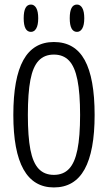

<svg xmlns="http://www.w3.org/2000/svg" viewBox="-20 -821 478 851"><path d="M39.1 -311.5Q39.1 -474.6 83.5 -554.7Q127.9 -634.8 218.8 -634.8Q311.5 -634.8 355.5 -554.7Q399.4 -474.6 399.4 -311.5Q399.4 -151.4 355 -70.8Q310.5 9.8 218.8 9.8Q39.1 9.8 39.1 -311.5ZM335 -311.5Q335 -408.2 323.2 -466.8Q311.5 -525.4 286.1 -552.2Q260.7 -579.1 218.8 -579.1Q176.8 -579.1 151.4 -552.2Q126 -525.4 114.7 -466.8Q103.5 -408.2 103.5 -311.5Q103.5 -215.8 114.7 -157.7Q126 -99.6 151.4 -72.8Q176.8 -45.9 218.8 -45.9Q260.7 -45.9 286.1 -72.8Q311.5 -99.6 323.2 -157.7Q335 -215.8 335 -311.5ZM149.4 -740.2Q149.4 -710 140.6 -694.8Q131.8 -679.7 117.2 -679.7Q85 -679.7 85 -740.2Q85 -800.8 117.2 -800.8Q131.8 -800.8 140.6 -785.6Q149.4 -770.5 149.4 -740.2ZM353.5 -740.2Q353.5 -710 344.7 -694.8Q335.9 -679.7 321.3 -679.7Q289.1 -679.7 289.1 -740.2Q289.1 -800.8 321.3 -800.8Q335.9 -800.8 344.7 -785.6Q353.5 -770.5 353.5 -740.2Z"/></svg>

Font: Sudo Light
Style: Regular
Weight: 300
Monospace: yes
Designer: Jens Kutilek
Foundry: Jens Kutilek
Version: Version 0.040